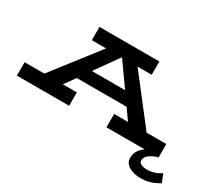

<svg xmlns="http://www.w3.org/2000/svg" viewBox="-166 -1021 1785 1578"><g transform="rotate(30 727.0 -232.0)"><path d="M1464 171Q1424 195 1383 208.5Q1342 222 1289 222Q1225 222 1179.5 195Q1134 168 1134 119Q1134 80 1153 50Q1172 20 1204 0H840V-127H971L899 -229H426L353 -127H486V0H-10V-127H177L513 -560H378V-686H946V-560H812L1148 -127H1335V0Q1293 9 1258 34Q1223 59 1223 93Q1223 114 1247 124.5Q1271 135 1303 135Q1370 135 1433 93ZM820 -341 665 -560H661L505 -341Z"/></g></svg>

Font: BioRhyme Expanded ExtraBold
Style: Regular
Weight: 800
Width: 7
Designer: Aoife Mooney
Foundry: Aoife Mooney Type
Version: Version 1.000